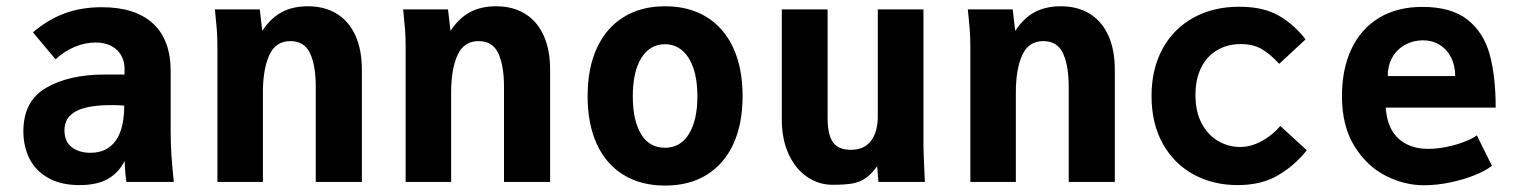

<svg xmlns="http://www.w3.org/2000/svg" viewBox="-20 -580 4840 612"><path d="M54.5 -161.5Q54.5 -258 127.2 -300.2Q200 -342.5 314.5 -342.5H377V-362Q377 -383 367 -402Q357 -421 336 -432.8Q315 -444.5 284 -444.5Q251.5 -444.5 218.5 -430.8Q185.5 -417 157 -391L85 -477Q133.5 -518 186.5 -537.5Q239.5 -557 304.5 -557Q411 -557 467.5 -505.2Q524 -453.5 524 -353V-159.5Q524 -121.5 526.5 -85Q529 -48.5 534 0H383Q378 -32.5 377.5 -67Q357.5 -28.5 323 -9.2Q288.5 10 233.5 10Q174 10 133.8 -12.8Q93.5 -35.5 74 -74.2Q54.5 -113 54.5 -161.5ZM376 -243.5Q357.5 -245 334 -245Q259.5 -245 222.5 -225.5Q185.5 -206 185.5 -165Q185.5 -128 209 -110.5Q232.5 -93 268 -93Q321 -93 348.5 -131.2Q376 -169.5 376 -243.5Z M665 -550H808L816 -481.5Q843 -522.5 878 -541.2Q913 -560 961.5 -560Q1015 -560 1053.8 -536Q1092.5 -512 1113 -466.5Q1133.5 -421 1133.5 -357.5V0H986.5V-303.5Q986.5 -370.5 968.5 -409.8Q950.5 -449 905.5 -449Q858.5 -449 838.2 -404Q818 -359 818 -285V0H673V-430.5Q673 -461 671 -486.8Q669 -512.5 665 -550Z M1265 -550H1408L1416 -481.5Q1443 -522.5 1478 -541.2Q1513 -560 1561.5 -560Q1615 -560 1653.8 -536Q1692.5 -512 1713 -466.5Q1733.5 -421 1733.5 -357.5V0H1586.5V-303.5Q1586.5 -370.5 1568.5 -409.8Q1550.5 -449 1505.5 -449Q1458.5 -449 1438.2 -404Q1418 -359 1418 -285V0H1273V-430.5Q1273 -461 1271 -486.8Q1269 -512.5 1265 -550Z M1853 -273.5Q1853 -363.5 1883 -427.8Q1913 -492 1968.5 -526Q2024 -560 2100 -560Q2176 -560 2231.5 -526.2Q2287 -492.5 2317 -428Q2347 -363.5 2347 -273.5Q2347 -185.5 2317.8 -121.5Q2288.5 -57.5 2233 -23Q2177.5 11.5 2100 11.5Q2022.5 11.5 1966.8 -23Q1911 -57.5 1882 -121.5Q1853 -185.5 1853 -273.5ZM2203 -273.5Q2203 -324.5 2190.5 -361.8Q2178 -399 2154.8 -419Q2131.5 -439 2099.5 -439Q2051.5 -439 2024.2 -395Q1997 -351 1997 -273.5Q1997 -196.5 2023.2 -152.8Q2049.5 -109 2099.5 -109Q2149 -109 2176 -153Q2203 -197 2203 -273.5Z M2472 -199.5V-550H2618V-202.5Q2618 -152.5 2634.5 -127.5Q2651 -102.5 2692 -102.5Q2734.5 -102.5 2756.2 -130.8Q2778 -159 2778 -210.5V-550H2923.5V-119Q2923.5 -99 2926 -45Q2927 -28 2928 0H2780L2776 -50Q2757 -24.5 2739 -12Q2721 0.5 2697.5 4.8Q2674 9 2633.5 9Q2590 9 2553 -16Q2516 -41 2494 -88.2Q2472 -135.5 2472 -199.5Z M3065 -550H3208L3216 -481.5Q3243 -522.5 3278 -541.2Q3313 -560 3361.5 -560Q3415 -560 3453.8 -536Q3492.5 -512 3513 -466.5Q3533.5 -421 3533.5 -357.5V0H3386.5V-303.5Q3386.5 -370.5 3368.5 -409.8Q3350.5 -449 3305.5 -449Q3258.5 -449 3238.2 -404Q3218 -359 3218 -285V0H3073V-430.5Q3073 -461 3071 -486.8Q3069 -512.5 3065 -550Z M3650.5 -274.5Q3650.5 -359 3685 -423.2Q3719.5 -487.5 3783 -523Q3846.5 -558.5 3930 -558.5Q4006.5 -558.5 4055.5 -530.5Q4104.5 -502.5 4141.5 -454.5L4057.5 -376.5Q4028 -408.5 4001 -424Q3974 -439.5 3935 -439.5Q3892.5 -439.5 3859.8 -420.2Q3827 -401 3808.8 -364.5Q3790.5 -328 3790.5 -277.5Q3790.5 -223 3811 -185.5Q3831.5 -148 3864 -129.8Q3896.5 -111.5 3932.5 -111.5Q3967.5 -111.5 4001.8 -130.2Q4036 -149 4061 -178.5L4145.5 -101Q4106 -51.5 4053 -20.8Q4000 10 3925 10Q3847 10 3784.8 -23.8Q3722.5 -57.5 3686.5 -121.8Q3650.5 -186 3650.5 -274.5Z M4257.5 -273.5Q4257.5 -359.5 4287.5 -423.5Q4317.5 -487.5 4375.2 -522.8Q4433 -558 4514 -558Q4605.5 -558 4657 -517.8Q4708.5 -477.5 4728 -407.8Q4747.5 -338 4747.5 -237H4397Q4401.5 -171 4437.8 -138.2Q4474 -105.5 4532 -105.5Q4560.5 -105.5 4592.2 -112Q4624 -118.5 4649.5 -128.8Q4675 -139 4687.5 -148.5L4735.5 -51.5Q4716 -36 4680.8 -21.8Q4645.5 -7.5 4602.5 1.5Q4559.5 10.5 4518.5 10.5Q4456.5 10.5 4396.5 -20Q4336.5 -50.5 4297 -114.5Q4257.5 -178.5 4257.5 -273.5ZM4515.5 -451.5Q4485 -451.5 4459.2 -437.5Q4433.5 -423.5 4418.5 -397.8Q4403.5 -372 4403.5 -337.5H4618.5Q4618.5 -370.5 4605.5 -396.5Q4592.5 -422.5 4569 -437Q4545.5 -451.5 4515.5 -451.5Z"/></svg>

Font: JuliaMono ExtraBold
Style: Regular
Weight: 800
Monospace: yes
Designer: cormullion
Foundry: corm
Version: Version 0.055; ttfautohint (v1.8.4)